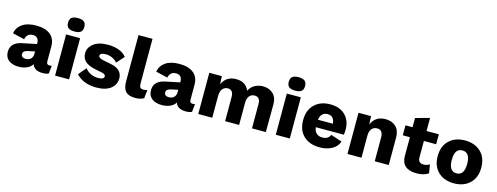

<svg xmlns="http://www.w3.org/2000/svg" viewBox="-21 -1481 5822 2251"><g transform="rotate(15 2890.5 -355.5)"><path d="M544 -98Q562 -98 573 -102L563 -5Q533 9 490 9Q387 9 363 -65Q343 -29 298 -9.5Q253 10 200 10Q122 10 77 -25.5Q32 -61 32 -128Q32 -239 167 -267L340 -303V-317Q340 -352 320.5 -372.5Q301 -393 268 -393Q195 -393 179 -318L35 -352Q49 -426 110.5 -468Q172 -510 278 -510Q388 -510 448.5 -461Q509 -412 509 -320V-137Q509 -98 544 -98ZM254 -100Q291 -100 315.5 -121.5Q340 -143 340 -185V-213L259 -196Q228 -189 214 -177.5Q200 -166 200 -144Q200 -122 215 -111Q230 -100 254 -100Z M626 -639Q626 -682 649.5 -701.5Q673 -721 725 -721Q777 -721 800.5 -701.5Q824 -682 824 -639Q824 -597 800.5 -577.5Q777 -558 725 -558Q673 -558 649.5 -577.5Q626 -597 626 -639ZM810 -500V0H640V-500Z M1141 10Q982 10 895 -85L975 -179Q1033 -104 1134 -104Q1205 -104 1205 -141Q1205 -155 1194.5 -163.5Q1184 -172 1155 -178L1085 -192Q992 -211 952 -248Q912 -285 912 -347Q912 -414 973 -462Q1034 -510 1147 -510Q1301 -510 1373 -424L1292 -332Q1268 -361 1230 -378.5Q1192 -396 1154 -396Q1081 -396 1081 -359Q1081 -332 1140 -320L1231 -302Q1376 -275 1376 -162Q1376 -86 1315 -38Q1254 10 1141 10Z M1632 -712V-170Q1632 -137 1643 -123Q1654 -109 1680 -109Q1705 -109 1729 -117L1718 -15Q1678 10 1614 10Q1534 10 1498 -27.5Q1462 -65 1462 -148V-712Z M2282 -98Q2300 -98 2311 -102L2301 -5Q2271 9 2228 9Q2125 9 2101 -65Q2081 -29 2036 -9.5Q1991 10 1938 10Q1860 10 1815 -25.5Q1770 -61 1770 -128Q1770 -239 1905 -267L2078 -303V-317Q2078 -352 2058.5 -372.5Q2039 -393 2006 -393Q1933 -393 1917 -318L1773 -352Q1787 -426 1848.5 -468Q1910 -510 2016 -510Q2126 -510 2186.5 -461Q2247 -412 2247 -320V-137Q2247 -98 2282 -98ZM1992 -100Q2029 -100 2053.5 -121.5Q2078 -143 2078 -185V-213L1997 -196Q1966 -189 1952 -177.5Q1938 -166 1938 -144Q1938 -122 1953 -111Q1968 -100 1992 -100Z M2378 0V-500H2530L2535 -403Q2584 -510 2703 -510Q2821 -510 2861 -411Q2884 -459 2929 -484.5Q2974 -510 3029 -510Q3105 -510 3153 -464Q3201 -418 3200 -333L3198 0H3030V-294Q3030 -380 2962 -380Q2922 -380 2898 -351Q2874 -322 2874 -267V0H2704V-294Q2704 -380 2636 -380Q2598 -380 2573 -351Q2548 -322 2548 -264V0Z M3305 -639Q3305 -682 3328.5 -701.5Q3352 -721 3404 -721Q3456 -721 3479.5 -701.5Q3503 -682 3503 -639Q3503 -597 3479.5 -577.5Q3456 -558 3404 -558Q3352 -558 3328.5 -577.5Q3305 -597 3305 -639ZM3489 -500V0H3319V-500Z M4094 -273Q4094 -239 4090 -207H3749Q3762 -110 3854 -110Q3924 -110 3948 -167L4084 -122Q4063 -59 3999.5 -24.5Q3936 10 3854 10Q3729 10 3656.5 -58.5Q3584 -127 3584 -250Q3584 -372 3656 -441Q3728 -510 3846 -510Q3962 -510 4028 -444.5Q4094 -379 4094 -273ZM3846 -391Q3765 -391 3750 -298H3932Q3923 -391 3846 -391Z M4517 -510Q4596 -510 4643 -464Q4690 -418 4690 -333V0H4520V-288Q4520 -380 4449 -380Q4409 -380 4384 -352Q4359 -324 4359 -265V0H4189V-500H4341L4346 -399Q4392 -510 4517 -510Z M5154 -133 5172 -28Q5117 10 5031 10Q4846 10 4845 -150V-379H4759V-500H4845V-612L5015 -659V-500H5164V-379H5015V-178Q5015 -111 5081 -111Q5123 -111 5154 -133Z M5481 -510Q5601 -510 5673.5 -440.5Q5746 -371 5746 -250Q5746 -129 5673.5 -59.5Q5601 10 5481 10Q5362 10 5289.5 -59.5Q5217 -129 5217 -250Q5217 -371 5289.5 -440.5Q5362 -510 5481 -510ZM5481 -389Q5388 -389 5388 -250Q5388 -111 5481 -111Q5575 -111 5575 -250Q5575 -389 5481 -389Z"/></g></svg>

Font: Elaine Sans
Style: Bold
Weight: 700
Designer: Wei Huang
Foundry: Wei Huang
Version: Version 2.001;December 24, 2019;FontCreator 12.0.0.2547 64-b